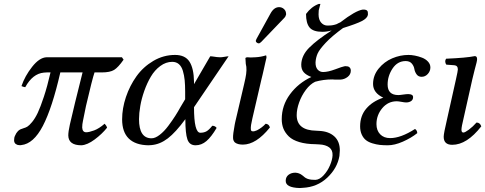

<svg xmlns="http://www.w3.org/2000/svg" viewBox="-20 -718 2439 965"><path d="M592.8 -430.2 601.1 -418Q574.2 -379.4 553.7 -366.7Q533.2 -354 491.2 -354H455.1Q443.8 -321.3 412.1 -185.1Q408.2 -163.1 397 -110.8Q393.1 -93.3 393.1 -77.1Q394.5 -53.2 413.1 -53.2Q427.7 -53.2 452.9 -62.5Q478 -71.8 505.9 -96.2Q515.1 -86.9 518.1 -76.2Q492.7 -44.4 455.6 -16.8Q418.5 10.7 389.2 12.2Q324.2 12.2 323.2 -37.1Q323.2 -56.6 331.1 -91.8Q352.1 -184.1 395 -354H283.2Q242.2 -174.8 195.3 -85Q148.4 4.9 86.9 11.2Q81.1 12.7 75.2 11.2Q66.4 11.2 58.8 5.4Q51.3 -0.5 50.8 -12.2Q50.8 -20 51.8 -23.9Q51.8 -28.3 55.2 -35.2Q67.4 -64.9 90.8 -70.8Q91.8 -70.8 94 -72Q96.2 -73.2 97.2 -73.2Q108.4 -76.2 117.4 -81.5Q126.5 -86.9 141.4 -104.7Q156.2 -122.6 169.7 -150.9Q183.1 -179.2 200.4 -231.4Q217.8 -283.7 233.9 -354H214.8Q205.1 -354 200.2 -353Q144 -347.7 106.9 -279.8Q101.6 -279.8 87.9 -285.2Q105 -335.9 141.6 -382.3Q178.2 -428.7 213.9 -430.2H233.9Z M886.7 -179.2 910.6 -219.2V-257.8Q910.6 -290.5 908.2 -314.9Q905.8 -339.4 899.2 -361.6Q892.6 -383.8 879.2 -395.5Q865.7 -407.2 845.7 -407.2Q814 -407.2 785.6 -386.2Q757.3 -365.2 738.3 -333Q719.2 -300.8 705.3 -261.5Q691.4 -222.2 685.1 -185.3Q678.7 -148.4 678.7 -119.1Q678.7 -22.9 741.7 -22.9Q760.3 -22.9 782.7 -40.3Q805.2 -57.6 825.9 -85.4Q846.7 -113.3 860.8 -135.5Q875 -157.7 886.7 -179.2ZM859.9 -441.9Q910.6 -441.9 932.4 -408Q954.1 -374 955.1 -307.1V-294.9L1036.6 -435.1Q1044.4 -435.1 1056.4 -433.1Q1068.4 -431.2 1069.8 -431.2L1085 -430.2Q1092.8 -429.7 1107.9 -432.4Q1123 -435.1 1128.9 -435.1L955.1 -179.2Q955.1 -50.8 986.8 -50.8Q1004.9 -50.8 1017.6 -57.9Q1030.3 -64.9 1046.9 -85.9Q1061 -85.9 1068.8 -75.2Q1042.5 -30.3 1017.6 -9Q992.7 12.2 962.9 12.2Q932.1 12.2 921.9 -17.6Q911.6 -47.4 911.6 -119.1Q862.8 -52.7 823.7 -22.7Q784.7 7.3 741.7 11.2Q735.8 12.2 726.1 12.2Q661.1 11.2 627.4 -21.5Q593.8 -54.2 593.8 -118.2Q593.8 -173.3 613 -230.5Q632.3 -287.6 666 -334.7Q699.7 -381.8 750.7 -411.9Q801.8 -441.9 859.9 -441.9Z M1248.5 -123Q1239.3 -84.5 1240.7 -69.8Q1240.7 -58.1 1249.5 -58.1Q1257.3 -56.6 1271.5 -63Q1296.4 -75.7 1315.4 -96.2Q1333 -93.8 1336.4 -77.1Q1267.1 8.8 1200.7 8.8Q1174.3 8.8 1160.6 -2Q1151.4 -11.2 1151.4 -24.9Q1150.4 -42 1159.7 -91.8Q1160.2 -94.7 1161.4 -100.3Q1162.6 -106 1163.6 -110.4Q1164.6 -114.7 1165.5 -118.2L1206.5 -293Q1208.5 -298.8 1213.4 -324.2Q1223.1 -369.6 1215.3 -397Q1214.8 -401.4 1214.4 -411.9Q1213.9 -422.4 1213.4 -426.8Q1214.4 -427.2 1217 -428.5Q1219.7 -429.7 1220.7 -430.2Q1238.3 -428.2 1264.6 -430.2Q1291.5 -431.6 1317.4 -439.9Q1319.3 -437 1319.3 -428.2Q1316.9 -418 1313.7 -404.1Q1310.5 -390.1 1306.4 -371.6Q1302.2 -353 1299.8 -342.8Q1294.9 -322.3 1294.4 -320.8ZM1339.4 -649.9Q1356.9 -682.1 1382.8 -682.1Q1396.5 -682.1 1406.7 -673.1Q1417 -664.1 1417.5 -650.9Q1418.9 -647 1417.5 -644Q1415.5 -634.8 1409.7 -628.9L1293.5 -507.8Q1285.6 -500 1280.8 -500Q1275.4 -500 1270.5 -503.9Q1265.6 -507.8 1265.6 -512.2V-514.2L1266.6 -515.1Q1266.6 -515.6 1267.1 -516.8Q1267.6 -518.1 1267.6 -519L1270.5 -524.9Z M1651.4 63Q1652.8 36.6 1634.8 22.9Q1616.7 9.3 1584 7.8Q1578.1 6.8 1565.9 6.8Q1518.6 6.3 1484.4 -3.9Q1450.2 -14.2 1431.6 -32.2Q1413.1 -50.3 1404.5 -71.5Q1396 -92.8 1396 -119.1Q1396 -188 1437.5 -244.1Q1479 -300.3 1544.9 -331.1Q1518.6 -340.8 1506.1 -355.5Q1493.7 -370.1 1494.1 -394Q1495.6 -439.5 1533.7 -478Q1571.8 -516.6 1647 -564.9Q1622.6 -558.1 1600.1 -558.1Q1554.2 -558.1 1536.1 -579.6Q1518.1 -601.1 1518.1 -647.9Q1544.9 -684.6 1582 -698.2H1590.3Q1588.9 -692.9 1582 -666Q1581.1 -656.2 1581.1 -645Q1581.5 -618.7 1593.8 -604.7Q1606 -590.8 1622.1 -589.8H1634.3Q1653.3 -589.8 1673.3 -597.2Q1675.3 -598.6 1678.2 -600.1Q1681.2 -601.6 1685.1 -603.3Q1689 -605 1690.9 -606Q1766.1 -664.1 1803.2 -669.9H1811Q1830.6 -668.5 1829.1 -649.9V-643.1Q1825.7 -626 1798.6 -612.1Q1771.5 -598.1 1704.1 -577.1Q1647.9 -536.1 1616.7 -502.7Q1585.4 -469.2 1576.4 -449Q1567.4 -428.7 1565.9 -404.8Q1565.4 -380.9 1576.4 -368.4Q1587.4 -356 1604 -356Q1628.4 -356 1664.8 -369.6Q1701.2 -383.3 1710.9 -384.8Q1716.8 -386.2 1722.2 -384.8Q1731.9 -384.8 1737.5 -378.7Q1743.2 -372.6 1743.2 -362.8Q1743.2 -343.8 1727.1 -331.3Q1710.9 -318.8 1690.9 -317.9H1663.1Q1658.2 -318.8 1650.4 -318.8Q1605 -318.8 1564 -307.1Q1539.1 -295.4 1517.3 -266.4Q1495.6 -237.3 1483.4 -202.9Q1471.2 -168.5 1471.2 -139.2Q1471.2 -62.5 1570.3 -61Q1581.1 -61 1585.9 -60.1Q1632.8 -57.6 1660.4 -32.5Q1688 -7.3 1688 38.1Q1688 46.4 1686 65.9Q1675.3 127.4 1624.8 175Q1574.2 222.7 1501 226.1Q1496.1 227.1 1486.3 227.1Q1414.6 225.1 1416 189.9Q1416.5 170.9 1430.4 160.4Q1444.3 149.9 1464.4 149.9Q1483.4 150.9 1498 162.1Q1499.5 163.1 1503.9 166.7Q1508.3 170.4 1510.3 172.1Q1512.2 173.8 1516.6 176.5Q1521 179.2 1524.7 180.4Q1528.3 181.6 1533.7 183.1Q1539.1 184.6 1544.9 185.1Q1550.8 186 1564.9 186Q1585.4 185.5 1606 163.6Q1626.5 141.6 1638.4 113.3Q1650.4 85 1651.4 63Z M1872.1 -94.2Q1872.1 -62.5 1890.6 -43.2Q1909.2 -23.9 1940.9 -23.9Q1994.6 -23.9 2065.9 -69.8Q2077.1 -62.5 2077.1 -48.8Q2046.4 -24.4 2004.9 -6.1Q1963.4 12.2 1929.2 12.2Q1906.7 12.2 1888.9 10.3Q1871.1 8.3 1851.8 2.4Q1832.5 -3.4 1819.6 -13.4Q1806.6 -23.4 1798.3 -41.3Q1790 -59.1 1790 -83Q1790 -136.2 1821.3 -172.6Q1852.5 -209 1906.2 -227.1Q1855 -251.5 1855 -295.9Q1855 -338.9 1883.1 -373.3Q1911.1 -407.7 1951.2 -424.8Q1991.2 -441.9 2033.2 -441.9Q2047.9 -441.9 2065.4 -438.5Q2083 -435.1 2101.1 -428.2Q2119.1 -421.4 2131.1 -408.4Q2143.1 -395.5 2143.1 -378.9Q2143.1 -360.4 2130.1 -346.2Q2117.2 -332 2099.1 -332Q2082.5 -332 2073.7 -344.5Q2064.9 -356.9 2062.5 -371.6Q2060.1 -386.2 2049.6 -398.7Q2039.1 -411.1 2019 -411.1Q1978 -411.1 1953.1 -373.8Q1928.2 -336.4 1928.2 -293Q1928.2 -240.2 1981.9 -240.2Q1989.7 -240.2 2006.3 -242.7Q2022.9 -245.1 2031.2 -245.1Q2056.2 -245.1 2056.2 -230Q2056.2 -216.3 2045.9 -209.7Q2035.6 -203.1 2021 -203.1Q2013.2 -203.1 1997.6 -206.1Q1981.9 -209 1974.1 -209Q1930.2 -209 1901.1 -174.1Q1872.1 -139.2 1872.1 -94.2Z M2354 -319.8 2310.1 -124Q2299.3 -80.1 2299.3 -65.9Q2299.3 -51.8 2309.1 -51.8Q2316.9 -51.8 2336.7 -66.4Q2356.4 -81.1 2375 -102.1Q2392.6 -102.1 2398.9 -83Q2326.7 9.8 2252.9 9.8Q2210 9.8 2210 -30.8Q2210 -46.9 2226.1 -115.2L2272 -320.8Q2281.2 -361.8 2281.2 -369.1Q2281.2 -388.7 2263.2 -390.1L2223.1 -393.1Q2218.3 -399.9 2217.8 -408.2Q2217.3 -416.5 2222.2 -422.9Q2324.2 -427.2 2366.2 -436Q2377.9 -436 2377.9 -420.9Q2377.9 -414.6 2375 -402.8Q2372.1 -391.1 2365.7 -367.4Q2359.4 -343.8 2354 -319.8Z"/></svg>

Font: Common Serif News
Style: Italic
Weight: 450
Italic angle: -12°
Designer: Philipp H. Poll, Khaled Hosny
Foundry: Stefan Peev, Context Ltd.
Version: Version 1.026